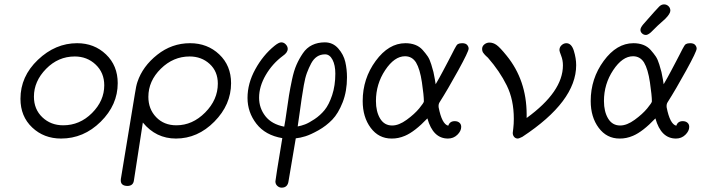

<svg xmlns="http://www.w3.org/2000/svg" viewBox="-20 -634 3228 884"><path d="M74.2 -179.2Q74.2 -282.2 154.5 -358.6Q234.9 -435.1 335 -435.1Q414.1 -435.1 468 -383.5Q522 -332 522 -251Q522 -150.9 443.6 -73.5Q365.2 3.9 261.2 3.9Q182.1 3.9 128.2 -47.1Q74.2 -98.1 74.2 -179.2ZM136.2 -189Q136.2 -130.9 175 -94Q213.9 -57.1 271 -57.1Q347.2 -57.1 403.6 -113.5Q460 -169.9 460 -241.2Q460 -299.3 420.4 -336.7Q380.9 -374 324.2 -374Q248 -374 192.1 -316.9Q136.2 -259.8 136.2 -189Z M536.1 196.8Q536.1 189 537.1 186L601.1 -202.1Q606.9 -240.2 612.8 -256.8Q636.7 -328.6 703.9 -381.8Q771 -435.1 855 -435.1Q935.1 -435.1 989.5 -383.5Q1043.9 -332 1043.9 -251Q1043.9 -151.9 967 -74Q890.1 3.9 790 3.9Q698.2 3.9 637.7 -69.8L596.7 195.8Q593.8 221.7 566.9 222.2Q536.1 221.7 536.1 196.8ZM663.1 -188Q663.1 -131.8 699 -94.5Q734.9 -57.1 792 -57.1Q866.2 -57.1 924.6 -116Q982.9 -174.8 982.9 -249Q982.9 -305.2 945.3 -339.6Q907.7 -374 853 -374Q777.8 -374 720.5 -317.6Q663.1 -261.2 663.1 -188Z M1119.6 -183.1Q1119.6 -250 1155.3 -314.9Q1190.9 -379.9 1243.7 -422.9Q1263.7 -439 1274.9 -439Q1287.1 -439 1295.9 -429.4Q1304.7 -419.9 1304.7 -409.2Q1304.7 -392.1 1282.7 -377Q1233.9 -340.8 1203.4 -288.3Q1172.9 -235.8 1172.9 -184.1Q1172.9 -136.2 1201.9 -99.1Q1231 -62 1288.6 -50.8Q1293.5 -75.7 1299.6 -120.4Q1305.7 -165 1310.8 -196Q1315.9 -227.1 1324.5 -267.6Q1333 -308.1 1345 -335.4Q1356.9 -362.8 1374.3 -388.4Q1391.6 -414.1 1417.2 -426.5Q1442.9 -439 1475.6 -439Q1512.7 -439 1537.4 -410.9Q1562 -382.8 1569.8 -348.9Q1577.6 -314.9 1577.6 -277.8Q1577.6 -213.9 1557.6 -162.8Q1537.6 -111.8 1509.8 -83Q1481.9 -54.2 1446.3 -34.2Q1410.6 -14.2 1386.2 -6.6Q1361.8 1 1341.8 2.9L1308.6 199.2Q1304.7 230 1276.9 230Q1265.6 230 1256.8 221.9Q1248 213.9 1248 201.2Q1248 193.4 1279.8 2Q1201.7 -11.2 1160.6 -64.2Q1119.6 -117.2 1119.6 -183.1ZM1350.6 -51.8Q1366.7 -54.7 1384.3 -61.3Q1401.9 -67.9 1428.2 -85.4Q1454.6 -103 1474.6 -127.4Q1494.6 -151.9 1509.3 -196Q1523.9 -240.2 1523.9 -294.9Q1523.9 -334 1511 -358.9Q1498 -383.8 1476.8 -383.8Q1455.6 -383.8 1439.7 -373.3Q1423.8 -362.8 1412.8 -342.3Q1401.9 -321.8 1393.3 -298.8Q1384.8 -275.9 1378.9 -241.9Q1373 -208 1368.9 -180.4Q1364.7 -152.8 1359.6 -114.3Q1354.5 -75.7 1350.6 -51.8Z M1649.9 -168.9Q1649.9 -272 1709.7 -353.5Q1769.5 -435.1 1846.7 -435.1Q1871.6 -435.1 1891.6 -427.5Q1911.6 -419.9 1925.8 -404.1Q1939.9 -388.2 1949.2 -374.5Q1958.5 -360.8 1965.6 -337.4Q1972.7 -314 1975.6 -302.5Q1978.5 -291 1982.2 -269Q1985.8 -247.1 1985.8 -246.1Q2003.9 -276.9 2018.8 -305.4Q2033.7 -334 2043.2 -351.6Q2052.7 -369.1 2060.3 -384.5Q2067.9 -399.9 2072.3 -408Q2076.7 -416 2080.6 -422.6Q2084.5 -429.2 2088.6 -431.2Q2092.8 -433.1 2096.7 -434.1Q2100.6 -435.1 2107.9 -435.1Q2124 -435.1 2130.9 -427Q2137.7 -418.9 2137.7 -410.2Q2137.7 -397 2089.6 -309.6Q2041.5 -222.2 2003.9 -163.1Q1998 -154.3 1999.5 -140.1Q2014.6 -62 2043.9 -55.2Q2050.8 -76.2 2073.7 -76.2Q2086.9 -76.2 2095.2 -69.1Q2103.5 -62 2103.5 -49.8Q2103.5 -30.8 2085.7 -13.4Q2067.9 3.9 2042.5 3.9Q1973.6 3.9 1947.8 -88.9Q1889.6 -27.8 1844.7 -8.8Q1814 4.4 1782.7 3.9Q1723.6 3.9 1686.8 -45.4Q1649.9 -94.7 1649.9 -168.9ZM1710.9 -168.9Q1710.9 -120.1 1730.2 -88.1Q1749.5 -56.2 1785.6 -56.2Q1816.4 -56.2 1852.5 -82.5Q1888.7 -108.9 1910.2 -135Q1931.6 -161.1 1931.6 -167Q1931.6 -193.8 1922.6 -254.9Q1913.6 -315.9 1895.5 -346.2Q1877.4 -375 1844.7 -375Q1795.9 -375 1753.4 -311Q1710.9 -247.1 1710.9 -168.9Z M2199.7 -408.2Q2199.7 -421.4 2210.2 -429.7Q2220.7 -438 2233.4 -438Q2250.5 -438 2266.1 -427Q2281.7 -416 2312.5 -377.9Q2404.3 -265.1 2404.8 -107.9V-90.8Q2571.8 -211.9 2571.8 -333Q2571.8 -356.9 2563.7 -377.4Q2555.7 -397.9 2555.7 -402.8Q2555.7 -417 2565.7 -426Q2575.7 -435.1 2587.4 -435.1Q2611.3 -435.1 2622.1 -400.1Q2632.8 -365.2 2632.8 -334Q2632.8 -167 2384.8 -3.9Q2368.7 3.9 2364.7 3.9Q2353.5 3.9 2347.2 -3.7Q2340.8 -11.2 2340.8 -22Q2340.8 -23.9 2343.3 -43.5Q2345.7 -63 2345.7 -86.9Q2345.7 -174.8 2313.2 -240.5Q2280.8 -306.2 2226.6 -368.2Q2224.6 -370.1 2219.7 -374.5Q2214.8 -378.9 2213.1 -380.9Q2211.4 -382.8 2208 -387Q2204.6 -391.1 2203.1 -393.6Q2201.7 -396 2200.7 -400.1Q2199.7 -404.3 2199.7 -408.2Z M2699.7 -168.9Q2699.7 -272 2759.5 -353.5Q2819.3 -435.1 2896.5 -435.1Q2921.4 -435.1 2941.4 -427.5Q2961.4 -419.9 2975.6 -404.1Q2989.7 -388.2 2999 -374.5Q3008.3 -360.8 3015.4 -337.4Q3022.5 -314 3025.4 -302.5Q3028.3 -291 3032 -269Q3035.6 -247.1 3035.6 -246.1Q3053.7 -276.9 3068.6 -305.4Q3083.5 -334 3093 -351.6Q3102.5 -369.1 3110.1 -384.5Q3117.7 -399.9 3122.1 -408Q3126.5 -416 3130.4 -422.6Q3134.3 -429.2 3138.4 -431.2Q3142.6 -433.1 3146.5 -434.1Q3150.4 -435.1 3157.7 -435.1Q3173.8 -435.1 3180.7 -427Q3187.5 -418.9 3187.5 -410.2Q3187.5 -397 3139.4 -309.6Q3091.3 -222.2 3053.7 -163.1Q3047.9 -154.3 3049.3 -140.1Q3064.5 -62 3093.8 -55.2Q3100.6 -76.2 3123.5 -76.2Q3136.7 -76.2 3145 -69.1Q3153.3 -62 3153.3 -49.8Q3153.3 -30.8 3135.5 -13.4Q3117.7 3.9 3092.3 3.9Q3023.4 3.9 2997.6 -88.9Q2939.5 -27.8 2894.5 -8.8Q2863.8 4.4 2832.5 3.9Q2773.4 3.9 2736.6 -45.4Q2699.7 -94.7 2699.7 -168.9ZM2760.7 -168.9Q2760.7 -120.1 2780 -88.1Q2799.3 -56.2 2835.4 -56.2Q2866.2 -56.2 2902.3 -82.5Q2938.5 -108.9 2960 -135Q2981.4 -161.1 2981.4 -167Q2981.4 -193.8 2972.4 -254.9Q2963.4 -315.9 2945.3 -346.2Q2927.2 -375 2894.5 -375Q2845.7 -375 2803.2 -311Q2760.7 -247.1 2760.7 -168.9ZM2942.4 -522.9Q3005.4 -594.7 3015.4 -604.2Q3025.4 -613.8 3037.4 -613.8Q3049.3 -613.8 3057.9 -605.5Q3066.4 -597.2 3066.4 -585Q3066.4 -570.8 3042.5 -546.9Q3034.7 -539.1 3008.3 -516.1Q2988.3 -497.1 2976.6 -484.9Q2962.4 -472.7 2953.6 -473.1Q2943.8 -473.1 2936.3 -480Q2928.7 -486.8 2928.7 -496.8Q2928.7 -506.8 2942.4 -522.9Z"/></svg>

Font: CMU Typewriter Text
Style: LightOblique
Weight: 200
Italic angle: -9.46001°
Version: Version 0.7.0